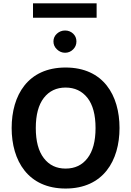

<svg xmlns="http://www.w3.org/2000/svg" viewBox="-20 -1116 780 1142"><path d="M176.3 -1096.2V-1010.7H554.7V-1096.2ZM297.9 -869.6C297.9 -851.1 304.7 -835.4 318.8 -822.3C332.5 -809.1 348.6 -802.2 367.2 -802.2C385.7 -802.2 401.9 -809.1 415 -822.3C428.2 -835.4 434.6 -851.1 434.6 -869.6C434.6 -887.7 428.2 -903.3 415 -916C401.9 -928.2 385.7 -934.6 367.2 -934.6C348.6 -934.6 332.5 -928.2 318.8 -916C304.7 -903.3 297.9 -887.7 297.9 -869.6ZM370.1 -714.4C145.5 -714.4 49.3 -549.3 49.3 -354.5C49.3 -160.2 146.5 5.4 370.1 5.4C594.2 5.4 690.9 -160.2 690.9 -354.5C690.9 -549.3 594.7 -714.4 370.1 -714.4ZM370.1 -595.2C424.3 -595.2 467.8 -574.7 500 -534.2C532.2 -493.2 548.3 -433.1 548.3 -354.5C548.3 -275.9 532.2 -216.3 500.5 -175.3C468.8 -133.8 425.3 -113.3 370.1 -113.3C315.4 -113.3 272.5 -133.8 240.7 -175.3C209 -216.3 192.9 -275.9 192.9 -354.5C192.9 -433.1 209 -492.7 240.7 -533.7C272.5 -574.7 315.9 -595.2 370.1 -595.2Z"/></svg>

Font: Estedad Bold
Style: Regular
Weight: 700
Designer: Amin Abedi
Version: Version 7.3